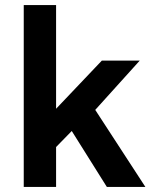

<svg xmlns="http://www.w3.org/2000/svg" viewBox="-20 -740 613 760"><path d="M74 0V-720H202V-309.5L383 -500H533L357 -305L555.5 0H403L264 -221.5L202 -158V0Z"/></svg>

Font: Geologica Medium
Style: Regular
Weight: 500
Designer: Sindre Bremnes, Frode Helland
Foundry: Monokrom Skriftforlag AS
Version: Version 1.010;gftools[0.9.28]